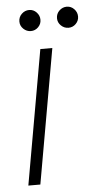

<svg xmlns="http://www.w3.org/2000/svg" viewBox="-50 -685 366 717"><g transform="rotate(-5 133.5 -326.5)"><path d="M27 0 116 -504H161L72 0ZM87 -574Q71 -574 59 -585.5Q47 -597 47 -613Q47 -630 59 -641.5Q71 -653 87 -653Q103 -653 114.5 -641Q126 -629 126 -613Q126 -597 114.5 -585.5Q103 -574 87 -574ZM228 -574Q212 -574 200 -585.5Q188 -597 188 -613Q188 -630 200 -641.5Q212 -653 228 -653Q244 -653 255.5 -641Q267 -629 267 -613Q267 -597 255.5 -585.5Q244 -574 228 -574Z"/></g></svg>

Font: DM Sans ExtraLight
Style: Italic
Weight: 250
Italic angle: -10°
Designer: Colophon Foundry, Jonny Pinhorn
Foundry: Colophon Foundry
Version: Version 4.004;gftools[0.9.30]